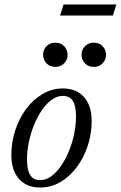

<svg xmlns="http://www.w3.org/2000/svg" viewBox="-20 -834 544 864"><path d="M263.5 -436Q303.5 -436 332.2 -418.8Q361 -401.5 376.8 -369Q392.5 -336.5 392.5 -290Q392.5 -231.5 374.8 -177.8Q357 -124 325.5 -81.8Q294 -39.5 251.8 -14.8Q209.5 10 160 10Q120.5 10 91.5 -7.2Q62.5 -24.5 46.8 -57.2Q31 -90 31 -136Q31 -194.5 48.8 -248.2Q66.5 -302 98 -344.2Q129.5 -386.5 171.8 -411.2Q214 -436 263.5 -436ZM161 -23.5Q186.5 -23.5 210.2 -40.5Q234 -57.5 254.2 -86.8Q274.5 -116 289.8 -153Q305 -190 313.5 -230.5Q322 -271 322 -310Q322 -357.5 307.8 -380Q293.5 -402.5 262.5 -402.5Q237 -402.5 213.2 -385.5Q189.5 -368.5 169.2 -339.2Q149 -310 133.8 -273Q118.5 -236 110 -195.5Q101.5 -155 101.5 -116Q101.5 -69 115.8 -46.2Q130 -23.5 161 -23.5ZM229 -533Q204.5 -533 189.2 -549Q174 -565 174 -587.5Q174 -602.5 181 -614.8Q188 -627 200.5 -634.5Q213 -642 229 -642Q253.5 -642 268.8 -626Q284 -610 284 -587.5Q284 -572.5 277 -560.2Q270 -548 257.8 -540.5Q245.5 -533 229 -533ZM402 -533Q377.5 -533 362.2 -549Q347 -565 347 -587.5Q347 -602.5 354 -614.8Q361 -627 373.5 -634.5Q386 -642 402 -642Q426.5 -642 441.8 -626Q457 -610 457 -587.5Q457 -572.5 450 -560.2Q443 -548 430.8 -540.5Q418.5 -533 402 -533ZM250.5 -764 266 -814H503.5L488 -764Z"/></svg>

Font: Newsreader 18pt
Style: Italic
Weight: 400
Italic angle: -17°
Version: Version 1.003